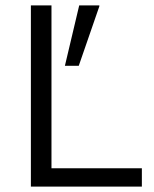

<svg xmlns="http://www.w3.org/2000/svg" viewBox="-20 -695 573 715"><path d="M95 0V-675H171.7V-68.3H508.3V0ZM221.7 -450 275 -675H350V-671.7L273.3 -450Z"/></svg>

Font: Funnel Sans Light
Style: Regular
Weight: 300
Designer: NORD ID, Kristian Moeller
Foundry: Dicotype
Version: Version 1.000